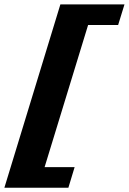

<svg xmlns="http://www.w3.org/2000/svg" viewBox="-41 -744 588 876"><path d="M-21 112.5 234.5 -724H527L498 -630H361L162.5 18.5H299.5L271 112.5Z"/></svg>

Font: Newsreader 9pt ExtraBold
Style: Italic
Weight: 800
Italic angle: -17°
Designer: Hugues Gentile
Foundry: Production Type
Version: Version 1.003